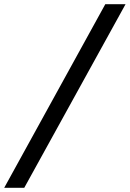

<svg xmlns="http://www.w3.org/2000/svg" viewBox="-32 -690 615 910"><path d="M467 -670 -12 200H83L563 -670Z"/></svg>

Font: LT Wave Text Italic
Style: Regular
Weight: 400
Designer: Daniel Lyons
Version: Version 2.5 (Glyphs App)